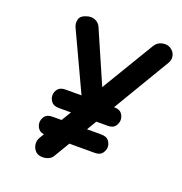

<svg xmlns="http://www.w3.org/2000/svg" viewBox="-171 -1153 1235 1301"><g transform="rotate(20 447.0 -502.5)"><path d="M227.5 -997.5Q264 -1011 292.8 -998.8Q321.5 -986.5 333 -960L540 -485L449 -344.5L188.5 -902.5Q176 -930 183.8 -958.2Q191.5 -986.5 227.5 -997.5ZM231.5 -14.5Q210 -33 205 -62Q200 -91 214.5 -115.5L724.5 -963.5Q743 -994 776 -1001.5Q809 -1009 833.5 -996Q863 -979 871 -950Q879 -921 862.5 -893.5L350 -34Q339 -16 316.8 -7.2Q294.5 1.5 271 -0.2Q247.5 -2 231.5 -14.5ZM250 -148.5Q210 -148.5 194.2 -170Q178.5 -191.5 178.5 -214.5Q178.5 -238 194.2 -259.5Q210 -281 250 -281H599.5Q639.5 -281 655.2 -259.5Q671 -238 671 -214.5Q671 -193 655.2 -170.8Q639.5 -148.5 599.5 -148.5ZM269.5 -351Q230.5 -351 214.2 -372.5Q198 -394 198 -417.5Q198 -441 214.2 -462.5Q230.5 -484 269.5 -484H620.5Q659.5 -484 675 -462.5Q690.5 -441 690.5 -417.5Q690.5 -395 675 -373Q659.5 -351 620.5 -351Z"/></g></svg>

Font: Edu SA Hand
Style: Bold
Weight: 700
Designer: Tina and Corey Anderson, Eben Sorkin, Mirko Velimirovic
Foundry: Google for Education
Version: Version 2.000